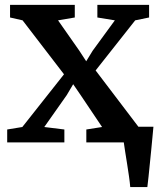

<svg xmlns="http://www.w3.org/2000/svg" viewBox="-20 -574 642 774"><path d="M505 180Q503.5 161 500 136.8Q496.5 112.5 492.5 87.2Q488.5 62 484.8 39Q481 16 479 0L436 -63H598.5Q597 -45 594.5 -20.2Q592 4.5 589.5 32Q587 59.5 584 86.8Q581 114 578.8 138.2Q576.5 162.5 574 180ZM70 -62 238 -274.5 71 -492 20.5 -503.5V-554.5H281.5V-503.5L214 -492L299.5 -370L327.5 -327L353.5 -369.5L443 -492L372.5 -503.5V-554.5H581V-503.5L525 -492L365.5 -290L539.5 -61L592 -52V0H328V-52L391.5 -62L305.5 -190L275 -234.5L249 -190.5L158.5 -62L239.5 -52V0H9V-52Z"/></svg>

Font: Merriweather 20pt SemiBold
Style: Regular
Weight: 600
Version: Version 2.100